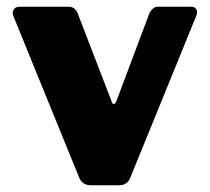

<svg xmlns="http://www.w3.org/2000/svg" viewBox="-20 -550 623 570"><path d="M548 -530Q559 -530 563 -522Q567 -514 563 -504L367 -23Q358 0 333 0H250Q224 0 215 -23L19 -504Q16 -514 21 -522Q26 -530 37 -530H185Q194 -530 200.5 -524.5Q207 -519 210 -512L311 -250Q317 -231 326 -251L424 -512Q428 -519 434 -524.5Q440 -530 448 -530H548Z"/></svg>

Font: Libre Franklin ExtraBold
Style: Regular
Weight: 800
Designer: Pablo Impallari, Rodrigo Fuenzalida, Nhung Nguyen
Foundry: Impallari Type
Version: Version 3.000